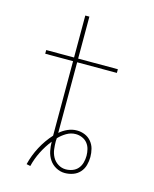

<svg xmlns="http://www.w3.org/2000/svg" viewBox="-113 -811 727 906"><g transform="rotate(15 250.0 -358.5)"><path d="M123 18 104 14Q115 -31 137 -72.5Q159 -114 190 -148Q190 -150 190 -152Q190 -154 190 -156Q190 -161 190 -165.5Q190 -170 190 -175V-512H54V-530H190V-735H210V-530H404V-512H210V-175Q210 -173 210 -171Q210 -169 210 -167Q227 -182 248.5 -191.5Q270 -201 293 -201Q313 -201 331.5 -193.5Q350 -186 363 -170.5Q376 -155 381 -135.5Q386 -116 386 -96Q386 -76 380.5 -56Q375 -36 361.5 -21Q348 -6 328.5 1Q309 8 288 8Q266 8 245.5 -3Q225 -14 212.5 -33Q200 -52 195.5 -74.5Q191 -97 191 -119Q167 -89 149.5 -54Q132 -19 123 18ZM288 -10Q305 -10 321 -16Q337 -22 347.5 -34.5Q358 -47 362.5 -63.5Q367 -80 367 -97Q367 -113 363 -129Q359 -145 349 -157.5Q339 -170 323.5 -176.5Q308 -183 292 -183Q268 -183 247 -170.5Q226 -158 210 -141Q210 -137 209.5 -133.5Q209 -130 209 -127Q209 -107 211.5 -87Q214 -67 223.5 -49.5Q233 -32 250.5 -21Q268 -10 288 -10Z"/></g></svg>

Font: Iosevka Slab Thin
Style: Regular
Weight: 100
Monospace: yes
Designer: Belleve Invis
Foundry: Belleve Invis
Version: Version 11.1.0; ttfautohint (v1.8.3)